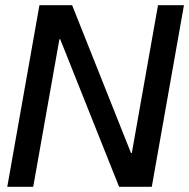

<svg xmlns="http://www.w3.org/2000/svg" viewBox="-20 -720 729 740"><path d="M8 0 132 -700H258L485 -130H488L589 -700H689L565 0H439L212 -569H209L108 0Z"/></svg>

Font: DM Sans 36pt Medium
Style: Italic
Weight: 500
Italic angle: -10°
Designer: Colophon Foundry, Jonny Pinhorn
Foundry: Colophon Foundry
Version: Version 4.004;gftools[0.9.30]